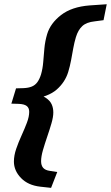

<svg xmlns="http://www.w3.org/2000/svg" viewBox="-20 -757 522 904"><path d="M33.5 -269 55.5 -341 90.5 -342Q114 -343 129.8 -349.5Q145.5 -356 155.8 -370Q166 -384 173 -406Q181 -433.5 183.5 -464.8Q186 -496 189 -529.2Q192 -562.5 202 -596.5Q217.5 -647.5 267.5 -686.2Q317.5 -725 402 -731.5L482.5 -737L467.5 -662L426 -656.5Q387.5 -652.5 367.8 -634.5Q348 -616.5 337.5 -582.5Q330 -557.5 325 -530Q320 -502.5 314.8 -474Q309.5 -445.5 301 -417.5Q286 -369.5 246.8 -335.2Q207.5 -301 132 -291L140 -318Q176.5 -309.5 196 -296.2Q215.5 -283 223.2 -266Q231 -249 231 -227.5Q231 -206 222.2 -176Q213.5 -146 202.2 -113.2Q191 -80.5 182.2 -50.2Q173.5 -20 173.5 2Q173.5 22 183.2 33.2Q193 44.5 214.5 47.5L249.5 53L220.5 127.5L170 122Q112 115.5 78.8 81Q45.5 46.5 45.5 3.5Q45.5 -24.5 56.2 -56Q67 -87.5 81.5 -119.2Q96 -151 106.8 -179.5Q117.5 -208 117.5 -230.5Q117.5 -249 105.8 -258Q94 -267 68 -268Z"/></svg>

Font: Newsreader 9pt
Style: Bold Italic
Weight: 700
Italic angle: -17°
Designer: Hugues Gentile
Foundry: Production Type
Version: Version 1.003